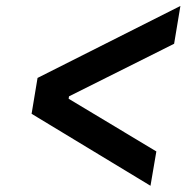

<svg xmlns="http://www.w3.org/2000/svg" viewBox="-20 -620 640 629"><path d="M473 -11.4 492.2 -123.9 204.9 -296.5 206 -304.3 550.4 -476.6 571 -600.5 103 -364.7 83.5 -247.2Z"/></svg>

Font: Margiela Mono Italic SmBold It
Style: Regular
Weight: 600
Designer: Mike Abbink, Paul van der Laan, Pieter van Rosmalen
Foundry: Bold Monday
Version: Version 2.003 2021